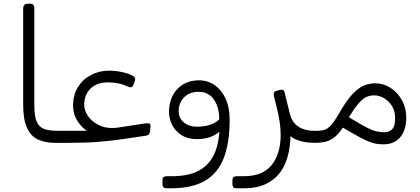

<svg xmlns="http://www.w3.org/2000/svg" viewBox="-20 -770 2265 1035"><path d="M280 0H277Q224 0 185.5 -17.5Q147 -35 126 -79.5Q105 -124 105 -205V-725Q105 -736 111 -743Q117 -750 131 -750H142Q155 -750 160 -743.5Q165 -737 165 -727V-205Q165 -144 178 -114Q191 -84 219 -74.5Q247 -65 290 -65H295Q310 -65 310 -50V-30Q310 0 280 0Z M284 0Q271 0 268 -8Q265 -16 265 -23V-43Q265 -57 273 -61Q281 -65 295 -65H507L495 -45Q469 -49 441 -70Q413 -91 393.5 -124.5Q374 -158 374 -199Q374 -261 401.5 -303Q429 -345 473 -367Q517 -389 567 -389Q602 -389 633.5 -382.5Q665 -376 687 -366Q701 -360 706 -352Q711 -344 706 -331L700 -315Q696 -302 687.5 -300Q679 -298 667 -304Q642 -316 614 -321Q586 -326 563 -326Q501 -326 467.5 -292Q434 -258 434 -206Q434 -174 454 -145Q474 -116 508 -98Q542 -80 582 -80Q602 -80 617 -82.5Q632 -85 666 -90L765 -105Q781 -107 787 -103Q793 -99 791 -85L789 -65Q788 -55 784 -47.5Q780 -40 763 -38L648 -21Q584 -12 535 -7.5Q486 -3 443.5 -1.5Q401 0 354 0Z M877 245Q867 245 861.5 239.5Q856 234 856 224V197Q856 189 861.5 184.5Q867 180 877 180H907Q997 180 1055 148Q1113 116 1140 48.5Q1167 -19 1164 -125L1218 -123Q1218 -4 1187.5 78.5Q1157 161 1087.5 203Q1018 245 902 245ZM1162 -125Q1162 -192 1133 -233.5Q1104 -275 1051 -275Q1014 -275 990 -259.5Q966 -244 954.5 -220.5Q943 -197 943 -173Q943 -133 971 -110Q999 -87 1042 -87Q1087 -87 1120.5 -100.5Q1154 -114 1164 -130L1174 -70Q1153 -48 1120 -34Q1087 -20 1042 -20Q992 -20 958.5 -41.5Q925 -63 908 -96.5Q891 -130 891 -167Q891 -203 902 -234Q913 -265 934 -288Q955 -311 985 -324Q1015 -337 1052 -337Q1099 -337 1136.5 -311.5Q1174 -286 1196 -238.5Q1218 -191 1218 -123Z M1253 245Q1243 245 1238 239.5Q1233 234 1233 223V200Q1233 190 1238.5 185Q1244 180 1255 180H1293Q1396 180 1444.5 119.5Q1493 59 1493 -44Q1493 -77 1487.5 -113.5Q1482 -150 1472 -190L1456 -254Q1454 -263 1456.5 -270Q1459 -277 1470 -280L1489 -285Q1498 -287 1502.5 -286Q1507 -285 1510 -281.5Q1513 -278 1514 -272L1543 -155Q1552 -120 1573 -100Q1594 -80 1620 -72.5Q1646 -65 1670 -65H1690Q1708 -65 1708 -50V-30Q1708 0 1678 0Q1631 0 1595 -11Q1559 -22 1546 -37Q1545 13 1533.5 63Q1522 113 1494 154Q1466 195 1417 220Q1368 245 1293 245Z M2049 8Q2027 8 2008.5 5Q1990 2 1967.5 -7Q1945 -16 1912 -34Q1879 -52 1828 -82Q1803 -44 1778 -26.5Q1753 -9 1728.5 -4.5Q1704 0 1678 0Q1663 0 1663 -15V-35Q1663 -65 1693 -65Q1715 -65 1731.5 -71Q1748 -77 1766 -97Q1784 -117 1808 -159Q1847 -227 1879 -261.5Q1911 -296 1941 -308.5Q1971 -321 2003 -321Q2048 -321 2086 -296Q2124 -271 2147 -229.5Q2170 -188 2170 -136Q2170 -99 2160.5 -72Q2151 -45 2134.5 -27Q2118 -9 2096 -0.5Q2074 8 2049 8ZM2052 -57Q2075 -57 2092 -71.5Q2109 -86 2110 -130Q2111 -168 2094.5 -196Q2078 -224 2052 -240Q2026 -256 1997 -256Q1977 -256 1958 -248.5Q1939 -241 1916 -216Q1893 -191 1861 -138Q1920 -102 1953.5 -84.5Q1987 -67 2009 -62Q2031 -57 2052 -57Z"/></svg>

Font: Rubik Light
Style: Italic
Weight: 300
Italic angle: -12°
Designer: Hubert and Fischer
Foundry: Hubert and Fischer
Version: Version 2.300;gftools[0.9.30]